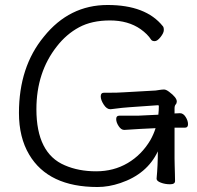

<svg xmlns="http://www.w3.org/2000/svg" viewBox="-20 -733 792 770"><path d="M604 -219 543 -216 479 -212H478Q466 -212 456 -227Q446 -242 446 -255.5Q446 -269 458 -269H532L615 -273Q617 -290 617 -308Q617 -311 613 -311L499 -303Q478 -302 424 -295H422Q408 -295 396 -313.5Q384 -332 384 -346.5Q384 -361 396 -361H410Q454 -361 480 -363L604 -370Q612 -371 621 -372.5Q630 -374 638 -374Q646 -374 658 -365Q689 -342 689 -326Q689 -319 684.5 -314Q680 -309 680 -298V-278Q694 -279 701 -279H702Q715 -279 724.5 -264Q734 -249 734 -235Q734 -221 722 -221H680V-97Q680 -89 680.5 -71Q681 -53 681.5 -35Q682 -17 682 -7Q682 6 662 6Q642 6 625 -0.5Q608 -7 608 -16V-17Q613 -70 613 -126Q570 -35 463 1Q416 17 371 17Q174 17 97 -113Q56 -182 56 -280Q56 -465 156 -586Q258 -713 411.5 -713Q565 -713 633 -628Q637 -624 637 -612.5Q637 -601 624 -584.5Q611 -568 600.5 -568Q590 -568 586 -574Q572 -596 544 -616Q494 -651 421 -651Q348 -651 297 -623.5Q246 -596 208 -547Q126 -443 126 -295Q126 -118 240 -70Q295 -46 365.5 -46Q436 -46 492 -79Q548 -112 583 -171Q596 -194 604 -219Z"/></svg>

Font: ToneOZ-Pinyin-WenKai-Regular
Style: Regular
Weight: 400
Designer: Fontworks Inc.
Foundry: ToneOZ
Version: Version 0.240331